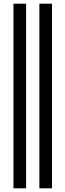

<svg xmlns="http://www.w3.org/2000/svg" viewBox="-20 -821 354 1041"><path d="M193.5 -801H262V200H193.5ZM53 -801H121.5V200H53Z"/></svg>

Font: Overused Grotesk Book
Style: Regular
Weight: 375
Version: Version 0.004